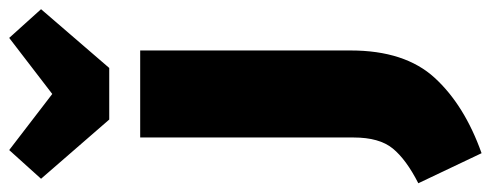

<svg xmlns="http://www.w3.org/2000/svg" viewBox="-422 -514 1093 428"><g transform="rotate(-90 125.0 -299.5)"><path d="M227 -65Q227 56 166 122.5Q105 189 -2 227L-69 86Q-16 59 8.5 29Q33 -1 33 -58V-534H227ZM255 -826 319 -755 188 -603H73L-59 -755L5 -826L130 -730Z"/></g></svg>

Font: Fira Sans Condensed Black
Style: Regular
Weight: 900
Width: 3
Designer: Carrois Corporate & Edenspiekermann AG
Foundry: Carrois Corporate GbR & Edenspiekermann AG
Version: Version 4.203